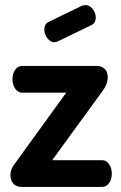

<svg xmlns="http://www.w3.org/2000/svg" viewBox="-20 -734 477 754"><path d="M194 -568Q178 -568 166 -584Q154 -600 154 -617Q154 -640 171 -648L303 -712Q313 -714 316 -714Q332 -714 344 -698.5Q356 -683 356 -665Q356 -643 338 -635L208 -572Q198 -568 194 -568ZM419 -52Q419 -30 408.5 -15Q398 0 381 0H65Q43 0 32 -13.5Q21 -27 21 -46Q21 -72 43 -98L240 -370H67Q51 -370 40 -385.5Q29 -401 29 -423Q29 -445 39.5 -460Q50 -475 67 -475H361Q379 -475 391 -463.5Q403 -452 403 -431Q403 -403 383 -377L185 -105H381Q397 -105 408 -89.5Q419 -74 419 -52Z"/></svg>

Font: Dosis
Style: Regular
Weight: 400
Designer: Edgar Tolentino, Pablo Impallari, Igino Marini
Foundry: Edgar Tolentino, Pablo Impallari, Igino Marini
Version: Version 1.007;Glyphs 3.1.1 (3134)